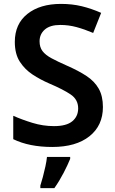

<svg xmlns="http://www.w3.org/2000/svg" viewBox="-20 -744 590 985"><path d="M508 -195Q508 -100 439 -45Q370 10 248 10Q130 10 48 -30V-150Q93 -130 147 -113.5Q201 -97 257 -97Q321 -97 351 -122Q381 -147 381 -188Q381 -233 343 -259Q305 -285 232 -316Q188 -335 148 -361Q108 -387 82 -427Q56 -467 56 -529Q56 -621 120.5 -672.5Q185 -724 293 -724Q350 -724 399.5 -712Q449 -700 499 -678L458 -575Q413 -594 372.5 -605Q332 -616 289 -616Q237 -616 210 -592.5Q183 -569 183 -532Q183 -502 198 -482Q213 -462 244.5 -445Q276 -428 326 -406Q383 -381 424 -354Q465 -327 486.5 -289Q508 -251 508 -195ZM340 71Q328 101 306.5 142.5Q285 184 259 221H187V208Q193 190 200 163.5Q207 137 213 109.5Q219 82 221 61H340Z"/></svg>

Font: Noto Sans Sinhala UI SemiBold
Style: Regular
Weight: 600
Designer: Jelle Bosma - Monotype Design Team
Foundry: Monotype Imaging Inc.
Version: Version 2.006; ttfautohint (v1.8.4.7-5d5b)